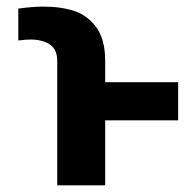

<svg xmlns="http://www.w3.org/2000/svg" viewBox="-20 -557 590 577"><path d="M152 0V-373.4Q152 -409.1 129.3 -423.7Q106.6 -438.2 71.9 -438.2Q65.2 -438.2 58.4 -437.7Q51.6 -437.2 44.6 -436.3Q42.1 -436.3 39.8 -436.1Q37.5 -435.8 35 -435.3V-531.1Q76.1 -537.1 110.9 -537.1Q163.7 -537.1 203.8 -523.8Q243.9 -510.4 270 -474Q296.1 -437.7 296.1 -373.4V0ZM515.4 -195.4H248.5V-310H515.4Z"/></svg>

Font: Pretendard JP Variable
Style: Regular
Weight: 400
Designer: Base glyphs from Inter by Rasmus Andersson; Hangul glyphs from Noto Sans CJK(Source Han Sans) by Jang Soo-young and Kang
Foundry: Kil Hyung-jin
Version: Version 1.307;Glyphs 3.2 (3192)